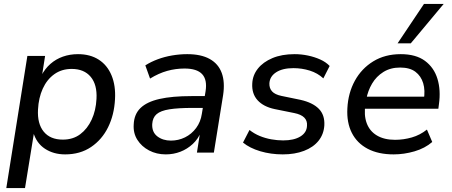

<svg xmlns="http://www.w3.org/2000/svg" viewBox="-20 -775 2297 975"><path d="M12 180 119 -491H209L193 -389H189Q208 -426 236 -450.5Q264 -475 299.5 -487.5Q335 -500 376 -500Q438 -500 481.5 -472Q525 -444 546.5 -392Q568 -340 564 -271Q560 -192 529 -129Q498 -66 442.5 -28.5Q387 9 311 9Q252 9 208.5 -19.5Q165 -48 149 -103H153L107 180ZM299 -66Q351 -66 387.5 -93.5Q424 -121 445.5 -167.5Q467 -214 470 -273Q474 -345 440.5 -385Q407 -425 344 -425Q293 -425 255.5 -398Q218 -371 197 -324.5Q176 -278 173 -219Q169 -147 202 -106.5Q235 -66 299 -66Z M822 9Q775 9 737 -11Q699 -31 677.5 -65Q656 -99 659 -143Q661 -195 693.5 -226.5Q726 -258 790 -272.5Q854 -287 952 -287H1033L1023 -227H957Q885 -227 840.5 -220Q796 -213 775.5 -195.5Q755 -178 753 -145Q751 -104 779 -82.5Q807 -61 848 -61Q886 -61 919.5 -77.5Q953 -94 976 -125Q999 -156 1005 -197L1024 -312Q1033 -370 1006.5 -398.5Q980 -427 917 -427Q872 -427 829 -415Q786 -403 742 -376L718 -443Q746 -461 781 -474Q816 -487 854.5 -493.5Q893 -500 931 -500Q1001 -500 1045 -475.5Q1089 -451 1106 -404.5Q1123 -358 1113 -292L1066 0H980L997 -108H1002Q987 -70 959 -44Q931 -18 896 -4.5Q861 9 822 9Z M1416 9Q1355 9 1301.5 -7Q1248 -23 1214 -51L1247 -115Q1271 -96 1299 -84.5Q1327 -73 1357.5 -67.5Q1388 -62 1418 -62Q1473 -62 1505.5 -82Q1538 -102 1539 -137Q1541 -162 1525 -178Q1509 -194 1474 -201L1375 -221Q1318 -233 1288 -266Q1258 -299 1261 -351Q1263 -393 1289.5 -426.5Q1316 -460 1363.5 -480Q1411 -500 1476 -500Q1510 -500 1543.5 -493Q1577 -486 1606 -473Q1635 -460 1654 -440L1622 -377Q1593 -404 1553 -416.5Q1513 -429 1470 -429Q1415 -429 1382.5 -408Q1350 -387 1348 -352Q1347 -327 1361.5 -311Q1376 -295 1409 -288L1506 -268Q1568 -254 1599 -222.5Q1630 -191 1627 -138Q1624 -93 1597.5 -60Q1571 -27 1524 -9Q1477 9 1416 9Z M1979 9Q1901 9 1847 -19.5Q1793 -48 1766.5 -100.5Q1740 -153 1744 -225Q1748 -303 1782 -365Q1816 -427 1875.5 -463.5Q1935 -500 2015 -500Q2092 -500 2138 -466Q2184 -432 2201.5 -374.5Q2219 -317 2209 -246L2206 -223H1816L1825 -284H2152L2132 -268Q2140 -316 2129 -352.5Q2118 -389 2089.5 -410.5Q2061 -432 2012 -432Q1963 -432 1927 -409.5Q1891 -387 1869.5 -350.5Q1848 -314 1840 -271L1836 -247Q1827 -191 1842 -150Q1857 -109 1894 -87Q1931 -65 1986 -65Q2029 -65 2071 -77Q2113 -89 2148 -117L2175 -54Q2138 -22 2085 -6.5Q2032 9 1979 9ZM1999 -555 2133 -755H2233L2066 -555Z"/></svg>

Font: Nunito Sans 10pt Medium
Style: Italic
Weight: 500
Italic angle: -9°
Designer: Vernon Adams
Foundry: Vernon Adams
Version: Version 3.101;gftools[0.9.27]